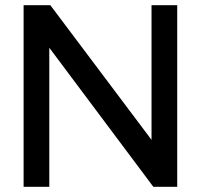

<svg xmlns="http://www.w3.org/2000/svg" viewBox="-20 -720 775 740"><path d="M71 -700H174L564 -181V-700H663V0H571L170 -536V0H71Z"/></svg>

Font: Red Hat Display Medium
Style: Regular
Weight: 500
Designer: Pentagram / MCKL
Foundry: Pentagram / MCKL
Version: Version 1.005; Red Hat Display Medium